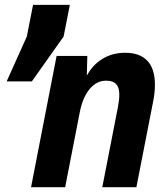

<svg xmlns="http://www.w3.org/2000/svg" viewBox="-20 -780 665 800"><path d="M91.8 -627.9 117.7 -759.8H271L245.1 -627.9L112.8 -440.9H7.8ZM215.8 -546.9H343.8L341.8 -464.8Q366.2 -510.3 407.5 -535.2Q448.7 -560.1 501 -560.1Q563 -560.1 594.2 -526.6Q625.5 -493.2 625.5 -427.7Q625.5 -392.6 617.7 -355L548.3 0H406.2L471.2 -333Q477.1 -363.3 477.1 -384.3Q477.1 -406.2 471.2 -418.5Q459.5 -443.8 422.4 -443.8Q401.9 -443.8 385.3 -435.3Q368.7 -426.8 353.5 -409.2Q324.7 -374.5 312.5 -313L251.5 0H109.4Z"/></svg>

Font: Hack
Style: Bold Italic
Weight: 700
Italic angle: -11°
Monospace: yes
Designer: Christopher Simpkins
Foundry: Christopher Simpkins
Version: Version 2.017; ttfautohint (v1.4.1) -l 4 -r 80 -G 350 -x 0 -